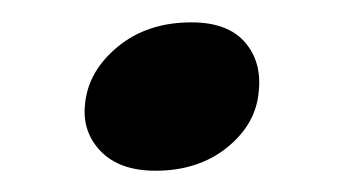

<svg xmlns="http://www.w3.org/2000/svg" viewBox="-20 -332 314 176"><path d="M122.5 -175.5Q89.5 -175.5 72.2 -193.5Q55 -211.5 58 -237Q61 -267 88 -289.2Q115 -311.5 155.5 -311.5Q189 -311.5 204.8 -293Q220.5 -274.5 217 -246.5Q214 -217.5 187.8 -196.5Q161.5 -175.5 122.5 -175.5Z"/></svg>

Font: Fraunces 9pt S100
Style: Italic
Weight: 400
Italic angle: -16°
Version: Version 1.000; ttfautohint (v1.8.3)